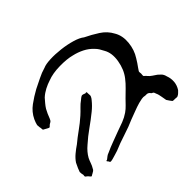

<svg xmlns="http://www.w3.org/2000/svg" viewBox="-120 -863 625 625"><g transform="rotate(-45 192.5 -550.5)"><path d="M395 -375Q392 -372 388 -368Q384 -364 379 -362Q378 -361 374 -361.5Q370 -362 368 -362Q367 -362 363 -362Q359 -362 357 -363Q356 -364 354 -367Q352 -370 351 -371Q350 -373 348 -375.5Q346 -378 345 -380Q344 -384 343.5 -388.5Q343 -393 342 -397Q341 -402 340 -407Q339 -412 337 -416L334 -424Q333 -426 331 -427Q329 -428 327 -429Q323 -435 318 -437Q316 -438 312.5 -438Q309 -438 307 -438Q299 -440 291.5 -438.5Q284 -437 276 -435Q262 -431 248 -425.5Q234 -420 220 -415Q198 -405 168 -395.5Q138 -386 115 -376Q108 -374 100.5 -371.5Q93 -369 85 -367Q84 -367 80 -366Q76 -365 74 -366Q73 -366 71.5 -369.5Q70 -373 68 -374Q68 -375 67.5 -375Q67 -375 67 -376Q67 -378 69 -378Q71 -378 72 -379Q77 -383 81 -386Q85 -389 91 -391Q108 -399 126 -405.5Q144 -412 162 -419Q177 -424 192.5 -430Q208 -436 221 -445Q231 -452 239 -460.5Q247 -469 255 -477Q266 -488 278 -499.5Q290 -511 300 -524Q318 -547 323.5 -580Q329 -613 316 -635Q312 -643 308 -649.5Q304 -656 298 -662Q285 -676 268 -684.5Q251 -693 233 -697Q211 -703 178 -702.5Q145 -702 122 -693Q109 -689 95.5 -682Q82 -675 71 -665Q65 -658 59 -651Q53 -644 48 -636Q44 -629 40.5 -621Q37 -613 34 -605Q33 -604 32.5 -602Q32 -600 30 -598Q29 -596 25 -594Q21 -592 19 -590Q18 -589 16 -587Q14 -585 12 -585Q11 -585 7.5 -587Q4 -589 2 -590Q1 -591 -2.5 -592.5Q-6 -594 -7 -595Q-8 -597 -8 -601Q-8 -605 -9 -607Q-9 -610 -9.5 -613Q-10 -616 -10 -619Q-8 -628 -3 -639Q8 -662 28.5 -677Q49 -692 71 -704Q88 -712 104.5 -720.5Q121 -729 139 -734Q150 -739 172 -740Q194 -741 219.5 -738Q245 -735 267 -728.5Q289 -722 300 -713Q323 -702 345.5 -687.5Q368 -673 380 -650Q393 -628 390 -598Q387 -568 372 -545Q368 -538 363.5 -531.5Q359 -525 354 -518Q353 -516 351 -513.5Q349 -511 348 -509Q347 -507 347.5 -503.5Q348 -500 348 -498Q348 -496 347.5 -492.5Q347 -489 348 -487Q350 -485 352.5 -483Q355 -481 356 -479Q362 -472 369 -467.5Q376 -463 383 -458Q386 -455 390.5 -451Q395 -447 397 -443Q399 -440 401 -432Q406 -419 405 -404Q404 -389 395 -375ZM-15 -426Q-13 -430 -11 -434.5Q-9 -439 -7 -443Q1 -455 13 -465Q25 -475 37 -483Q55 -498 74 -511.5Q93 -525 111 -541Q121 -550 130 -559.5Q139 -569 149 -576Q151 -578 154.5 -580.5Q158 -583 160 -584Q163 -585 167.5 -583.5Q172 -582 174 -581Q176 -581 177.5 -581.5Q179 -582 180 -580Q180 -580 180 -575Q180 -571 180.5 -567Q181 -563 179 -560Q178 -558 176.5 -555.5Q175 -553 173 -551Q161 -536 146 -524Q125 -507 103 -491.5Q81 -476 61 -458Q43 -443 33 -425Q29 -417 26 -408Q23 -399 18 -391Q16 -386 12.5 -384Q9 -382 4 -379Q3 -379 0.5 -377Q-2 -375 -3 -376Q-4 -376 -6 -378.5Q-8 -381 -9 -382Q-10 -384 -13 -386Q-16 -388 -18 -390Q-19 -392 -18.5 -394.5Q-18 -397 -18 -398Q-19 -402 -19.5 -405.5Q-20 -409 -20 -413Z"/></g></svg>

Font: Rubik Vinyl
Style: Regular
Weight: 400
Designer: Hubert and Fischer, NaN
Foundry: Hubert and Fischer, NaN
Version: Version 2.200